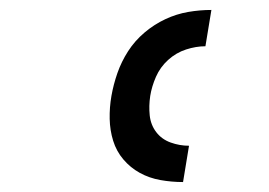

<svg xmlns="http://www.w3.org/2000/svg" viewBox="-20 -800 540 386"><path d="M348 -434Q325 -434 302.5 -438Q280 -442 261 -452.5Q242 -463 228 -479.5Q214 -496 207.5 -517Q201 -538 200.5 -561Q200 -584 204 -607Q208 -630 216 -653Q224 -676 237.5 -697Q251 -718 270.5 -734.5Q290 -751 312.5 -761.5Q335 -772 358.5 -776Q382 -780 405 -780L393 -707Q374 -707 354 -700.5Q334 -694 318 -679.5Q302 -665 293.5 -645.5Q285 -626 282 -607Q279 -587 281 -568Q283 -549 294 -534.5Q305 -520 323 -513.5Q341 -507 360 -507Z"/></svg>

Font: Iosevka Medium Oblique
Style: Regular
Weight: 500
Italic angle: -9°
Monospace: yes
Designer: Belleve Invis
Foundry: Belleve Invis
Version: Version 32.5.0; ttfautohint (v1.8.4)